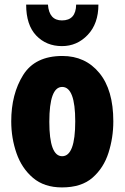

<svg xmlns="http://www.w3.org/2000/svg" viewBox="-20 -807 546 837"><path d="M312 -787Q311 -718 250 -718Q194 -718 189 -787H94Q94 -698 138 -652Q182 -606 250 -606Q316 -606 362.5 -655Q409 -704 409 -787ZM252 -563Q133 -563 81 -480Q29 -397 29 -278Q29 -205 52 -139Q75 -73 124 -31.5Q173 10 250 10Q335 10 383.5 -32.5Q432 -75 453 -141Q474 -207 474 -278Q474 -415 413 -489Q352 -563 252 -563ZM251 -428Q308 -428 308 -278Q308 -126 251 -126Q195 -126 195 -276Q195 -428 251 -428Z"/></svg>

Font: Noto Sans Display Condensed Black
Style: Regular
Weight: 900
Width: 3
Designer: Monotype Design team
Foundry: Monotype Imaging Inc.
Version: 1.000